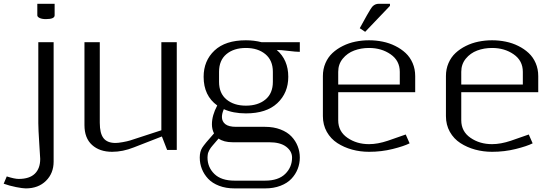

<svg xmlns="http://www.w3.org/2000/svg" viewBox="-124 -812 3019 1040"><path d="M78.1 -791.5H171.9V-729Q171.9 -708.5 125 -708.5Q103 -708.5 90.6 -714.6Q78.1 -720.7 78.1 -729ZM83.5 -583.5H166.5V63.5Q166.5 126.5 125 167.5Q83.5 208.5 15.6 208.5Q-1 208.5 -36.9 201.4Q-72.8 194.3 -104 183.1L-87.4 143.6Q-44.9 157.2 -22.9 157.2Q35.6 157.2 64.7 128.9Q93.8 100.6 93.8 48.8Q93.8 42.5 88.6 -35.6Q83.5 -113.8 83.5 -145Z M416.5 -147Q416.5 -89.4 436.8 -63.5Q457 -37.6 502 -37.6Q515.6 -37.6 540.5 -42Q565.4 -46.4 581.1 -51.3L750 -106.4V-583.5H833.5V0H781.2L752.9 -72.8L601.1 -13.7Q541 10.3 483.4 10.3Q415.5 10.3 374.5 -26.9Q333.5 -64 333.5 -134.3V-583.5H416.5Z M1000 41.5Q1000 93.8 1037.1 130.1Q1074.2 166.5 1146.5 166.5H1311.5Q1383.8 166.5 1420.9 130.1Q1458 93.8 1458 41.5Q1458 7.3 1426.3 -17.1Q1394.5 -41.5 1334 -41.5H1136.2Q1087.9 -41.5 1060.1 -61.5Q1055.7 -56.6 1047.4 -46.9Q1039.1 -37.1 1036.1 -33.7Q1033.2 -30.3 1027.1 -23.2Q1021 -16.1 1019 -13.2Q1017.1 -10.3 1013.2 -4.6Q1009.3 1 1008.3 4.2Q1007.3 7.3 1004.9 12.2Q1002.4 17.1 1002 21.2Q1001.5 25.4 1000.7 30.5Q1000 35.6 1000 41.5ZM1062.5 -368.7Q1062.5 -306.6 1102.8 -273.2Q1143.1 -239.7 1208 -239.7Q1273.4 -239.7 1313.7 -272.9Q1354 -306.2 1354 -368.7V-422.9Q1354 -484.9 1313.5 -518.6Q1272.9 -552.2 1208 -552.2Q1142.6 -552.2 1102.5 -518.8Q1062.5 -485.4 1062.5 -422.9ZM1375 -541.5Q1437.5 -487.8 1437.5 -396Q1437.5 -309.1 1378.4 -253.4Q1319.3 -197.8 1208 -197.8Q1138.7 -197.8 1088.4 -220.7Q1078.1 -197.3 1078.1 -178.2Q1078.1 -154.3 1096.4 -139.6Q1114.7 -125 1155.3 -125H1311.5Q1358.4 -125 1395.3 -110.8Q1432.1 -96.7 1454.6 -73Q1477.1 -49.3 1488.5 -20Q1500 9.3 1500 41.5Q1500 73.7 1488.5 103Q1477.1 132.3 1454.6 156.2Q1432.1 180.2 1395.3 194.3Q1358.4 208.5 1311.5 208.5H1146.5Q1099.6 208.5 1062.7 194.3Q1025.9 180.2 1003.4 156.2Q981 132.3 969.5 103Q958 73.7 958 41.5Q958 9.3 971.2 -11.7Q984.4 -32.7 1035.2 -89.4Q1023.9 -111.8 1023.9 -138.7Q1023.9 -186.5 1052.7 -240.7Q979 -293.5 979 -396Q979 -482.9 1037.8 -538.3Q1096.7 -593.8 1208 -593.8Q1252.4 -593.8 1292.5 -583.5H1500V-531.2Q1479 -531.2 1437.5 -536.4Q1396 -541.5 1375 -541.5Z M1988.3 -780.3 1854 -639.6 1824.7 -659.2 1863.3 -729Q1885.3 -768.1 1894.5 -777.8Q1908.2 -791.5 1927.7 -791.5H1988.3ZM1625 -183.1V-399.9Q1625 -438 1638.9 -470.2Q1652.8 -502.4 1677 -524.9Q1701.2 -547.4 1733.2 -563.2Q1765.1 -579.1 1801 -586.4Q1836.9 -593.8 1875 -593.8Q1913.1 -593.8 1949 -586.4Q1984.9 -579.1 2016.8 -563.2Q2048.8 -547.4 2073 -524.9Q2097.2 -502.4 2111.1 -470.2Q2125 -438 2125 -399.9V-312.5H1708V-160.6Q1708 -100.1 1757.8 -65.7Q1807.6 -31.2 1875 -31.2Q1921.9 -31.2 1977.1 -49.8L2073.7 -83.5L2094.7 -35.6Q2063.5 -20 2002.9 -4.9Q1942.4 10.3 1875 10.3Q1827.1 10.3 1783.2 -1.7Q1739.3 -13.7 1703.4 -36.9Q1667.5 -60.1 1646.2 -97.9Q1625 -135.7 1625 -183.1ZM2041.5 -422.9Q2041.5 -483.4 1991.9 -517.8Q1942.4 -552.2 1875 -552.2Q1831.5 -552.2 1794.4 -538.3Q1757.3 -524.4 1732.7 -494.4Q1708 -464.4 1708 -422.9V-354H2041.5Z M2291.5 -183.1V-399.9Q2291.5 -438 2305.4 -470.2Q2319.3 -502.4 2343.5 -524.9Q2367.7 -547.4 2399.7 -563.2Q2431.6 -579.1 2467.5 -586.4Q2503.4 -593.8 2541.5 -593.8Q2579.6 -593.8 2615.5 -586.4Q2651.4 -579.1 2683.3 -563.2Q2715.3 -547.4 2739.5 -524.9Q2763.7 -502.4 2777.6 -470.2Q2791.5 -438 2791.5 -399.9V-312.5H2374.5V-160.6Q2374.5 -100.1 2424.3 -65.7Q2474.1 -31.2 2541.5 -31.2Q2588.4 -31.2 2643.6 -49.8L2740.2 -83.5L2761.2 -35.6Q2730 -20 2669.4 -4.9Q2608.9 10.3 2541.5 10.3Q2493.7 10.3 2449.7 -1.7Q2405.8 -13.7 2369.9 -36.9Q2334 -60.1 2312.7 -97.9Q2291.5 -135.7 2291.5 -183.1ZM2708 -422.9Q2708 -483.4 2658.4 -517.8Q2608.9 -552.2 2541.5 -552.2Q2498 -552.2 2460.9 -538.3Q2423.8 -524.4 2399.2 -494.4Q2374.5 -464.4 2374.5 -422.9V-354H2708Z"/></svg>

Font: Resagnicto
Style: Regular
Weight: 500
Version: Version 0.9991